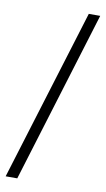

<svg xmlns="http://www.w3.org/2000/svg" viewBox="-104 -834 584 1059"><g transform="rotate(10 188.0 -304.0)"><path d="M8 177H73L368 -785H304Z"/></g></svg>

Font: Source Han Serif CN SemiBold
Style: Regular
Weight: 600
Designer: Ryoko NISHIZUKA 西塚涼子 (kana & ideographs); Frank Grießhammer (Latin, Greek & Cyrillic); Wenlong ZHANG 张文龙 (bopomofo); San
Foundry: Adobe Systems Incorporated
Version: Version 1.000;PS 1;hotconv 16.6.53;makeotf.lib2.5.65590